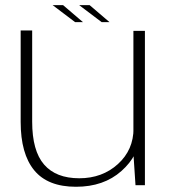

<svg xmlns="http://www.w3.org/2000/svg" viewBox="-20 -708 658 734"><path d="M498 0H534V-590H490V-121ZM103 -591.5H59V-242Q59 -120 110.8 -57Q162.5 6 270.5 6Q376.5 6 444.2 -54.2Q512 -114.5 512 -189.5L490.5 -217.5Q490.5 -135 430.8 -80.8Q371 -26.5 283 -26.5Q194 -26.5 148.5 -79Q103 -131.5 103 -243ZM368.5 -623.5H398.5L322.5 -688.5H282.5ZM267 -623.5H297L221 -688.5H181Z"/></svg>

Font: Anybody SemiExpanded ExtraLight
Style: Regular
Weight: 250
Width: 6
Version: Version 1.113;gftools[0.9.25]